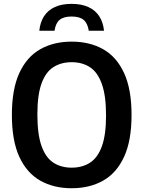

<svg xmlns="http://www.w3.org/2000/svg" viewBox="-20 -965 742 994"><path d="M351 9.5Q258 9.5 188.5 -29.8Q119 -69 80.2 -152.8Q41.5 -236.5 41.5 -370Q41.5 -503.5 80.2 -587.2Q119 -671 188.5 -710.2Q258 -749.5 351 -749.5Q444.5 -749.5 514 -710.2Q583.5 -671 622.2 -587.2Q661 -503.5 661 -370Q661 -236.5 622.2 -152.8Q583.5 -69 513.8 -29.8Q444 9.5 351 9.5ZM351 -97Q406 -97 446 -122.8Q486 -148.5 507.5 -207.8Q529 -267 529 -367Q529 -470 507.2 -530.5Q485.5 -591 445.8 -617Q406 -643 351 -643Q296.5 -643 256.5 -617.5Q216.5 -592 195 -532.8Q173.5 -473.5 173.5 -373Q173.5 -269.5 195 -209.2Q216.5 -149 256.2 -123Q296 -97 351 -97ZM183.5 -806Q188 -850 208 -881Q228 -912 263.8 -928.5Q299.5 -945 350.5 -945Q401.5 -945 437.5 -928.5Q473.5 -912 493.8 -881Q514 -850 518.5 -806H439.5Q434 -844 413.2 -861.8Q392.5 -879.5 350.5 -879.5Q309 -879.5 288.2 -861.8Q267.5 -844 262.5 -806Z"/></svg>

Font: Encode Sans SC SemiCondensed SemiBold
Style: Regular
Weight: 600
Width: 4
Designer: Multiple Designers
Foundry: Impallari Type
Version: Version 3.002